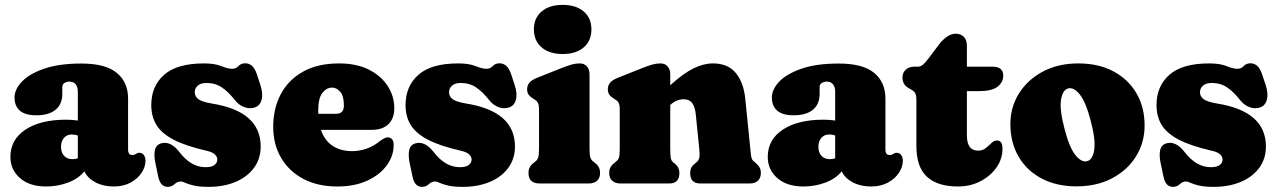

<svg xmlns="http://www.w3.org/2000/svg" viewBox="-20 -732 5100 766"><path d="M21.5 -106Q21.5 -175 81.5 -214.8Q141.5 -254.5 243.5 -254.5Q270 -254.5 290.5 -251V-367Q290.5 -385 281.8 -395.8Q273 -406.5 257 -406.5Q245.5 -406.5 237 -400.8Q228.5 -395 228.5 -385V-357.5Q228.5 -316 201.5 -294Q174.5 -272 125 -272Q80 -272 59 -290.8Q38 -309.5 38 -342.5Q38 -375.5 67.5 -406.5Q97 -437.5 156.2 -458Q215.5 -478.5 305 -478.5Q401 -478.5 446 -441.2Q491 -404 491 -339V-132.5Q491 -125.5 494.8 -119.5Q498.5 -113.5 508 -113.5Q513.5 -113.5 516.8 -115Q520 -116.5 523 -118.5Q525.5 -120 528.5 -121.2Q531.5 -122.5 535.5 -122.5Q547.5 -122.5 554 -113.2Q560.5 -104 560.5 -91Q560.5 -66.5 545 -42.8Q529.5 -19 501 -3.5Q472.5 12 433.5 12Q392 12 360.8 -4.5Q329.5 -21 316.5 -48.5Q293.5 -19.5 252 -3.8Q210.5 12 164 12Q98 12 59.8 -21.5Q21.5 -55 21.5 -106ZM223.5 -146.5Q223.5 -123.5 235.8 -110.2Q248 -97 269.5 -97Q280.5 -97 290.5 -100.5V-191Q280 -195.5 266.5 -195.5Q247 -195.5 235.2 -182Q223.5 -168.5 223.5 -146.5Z M800 -65Q825 -65 836 -74Q847 -83 847 -95.5Q847 -106.5 837.2 -116Q827.5 -125.5 802.5 -131Q719.5 -150 671.8 -175.2Q624 -200.5 603.8 -234Q583.5 -267.5 583.5 -312.5Q583.5 -388.5 635 -433.8Q686.5 -479 793.5 -479Q837 -479 863.2 -468.2Q889.5 -457.5 906 -457.5Q921.5 -457.5 931.5 -468.5Q941.5 -479.5 958.5 -479.5Q973 -479.5 984.8 -469.8Q996.5 -460 1005 -435L1019 -392.5Q1030 -358.5 1024 -335Q1018 -311.5 998.5 -304Q978 -296.5 956 -304Q934 -311.5 917.5 -332Q892 -365 865.5 -383Q839 -401 804.5 -401Q780.5 -401 768.8 -390.2Q757 -379.5 757 -364Q757 -347.5 770.8 -336.8Q784.5 -326 825 -319Q1020 -288 1020 -147.5Q1020 -98.5 993.2 -62.2Q966.5 -26 919.5 -6.2Q872.5 13.5 811.5 13.5Q774.5 13.5 752.8 8.2Q731 3 719.5 -2.5Q708 -8 702 -8Q687.5 -8 676.2 2.8Q665 13.5 649 13.5Q635.5 13.5 625.8 4.2Q616 -5 611 -28.5L599.5 -83.5Q593.5 -113 598.2 -134Q603 -155 624.5 -160.5Q661 -170 696 -125Q742 -65 800 -65Z M1553 -300.5Q1553 -259 1529.5 -236.5Q1506 -214 1464 -214H1260.5Q1275 -171 1307.2 -150Q1339.5 -129 1384.5 -129Q1412.5 -129 1440.5 -138.2Q1468.5 -147.5 1491.5 -166Q1515.5 -185 1528 -184Q1537 -183.5 1543.8 -176.8Q1550.5 -170 1550.5 -153Q1550.5 -110 1523 -72.2Q1495.5 -34.5 1445 -11.2Q1394.5 12 1325.5 12Q1248 12 1190.8 -18Q1133.5 -48 1101.8 -101.8Q1070 -155.5 1070 -226.5Q1070 -299 1100 -356Q1130 -413 1188.8 -446Q1247.5 -479 1333 -479Q1402 -479 1451 -454.5Q1500 -430 1526.5 -389.2Q1553 -348.5 1553 -300.5ZM1249.5 -289Q1249.5 -283.5 1250 -278H1320.5Q1352 -278 1352 -310.5Q1352 -349 1337.5 -365.8Q1323 -382.5 1305 -382.5Q1282.5 -382.5 1266 -361.2Q1249.5 -340 1249.5 -289Z M1814.5 -65Q1839.5 -65 1850.5 -74Q1861.5 -83 1861.5 -95.5Q1861.5 -106.5 1851.8 -116Q1842 -125.5 1817 -131Q1734 -150 1686.2 -175.2Q1638.5 -200.5 1618.2 -234Q1598 -267.5 1598 -312.5Q1598 -388.5 1649.5 -433.8Q1701 -479 1808 -479Q1851.5 -479 1877.8 -468.2Q1904 -457.5 1920.5 -457.5Q1936 -457.5 1946 -468.5Q1956 -479.5 1973 -479.5Q1987.5 -479.5 1999.2 -469.8Q2011 -460 2019.5 -435L2033.5 -392.5Q2044.5 -358.5 2038.5 -335Q2032.5 -311.5 2013 -304Q1992.5 -296.5 1970.5 -304Q1948.5 -311.5 1932 -332Q1906.5 -365 1880 -383Q1853.5 -401 1819 -401Q1795 -401 1783.2 -390.2Q1771.5 -379.5 1771.5 -364Q1771.5 -347.5 1785.2 -336.8Q1799 -326 1839.5 -319Q2034.5 -288 2034.5 -147.5Q2034.5 -98.5 2007.8 -62.2Q1981 -26 1934 -6.2Q1887 13.5 1826 13.5Q1789 13.5 1767.2 8.2Q1745.5 3 1734 -2.5Q1722.5 -8 1716.5 -8Q1702 -8 1690.8 2.8Q1679.5 13.5 1663.5 13.5Q1650 13.5 1640.2 4.2Q1630.5 -5 1625.5 -28.5L1614 -83.5Q1608 -113 1612.8 -134Q1617.5 -155 1639 -160.5Q1675.5 -170 1710.5 -125Q1756.5 -65 1814.5 -65Z M2225 -516.5Q2171.5 -516.5 2140.8 -543Q2110 -569.5 2110 -615Q2110 -660 2140.8 -686.2Q2171.5 -712.5 2225 -712.5Q2278 -712.5 2308.8 -686.2Q2339.5 -660 2339.5 -615Q2339.5 -569.5 2308.8 -543Q2278 -516.5 2225 -516.5ZM2332 -435.5V-138Q2332 -113 2335.2 -103.8Q2338.5 -94.5 2344.5 -89.5L2351 -84.5Q2362 -76.5 2368 -66.5Q2374 -56.5 2374 -42Q2374 -22 2362.2 -11Q2350.5 0 2329.5 0H2133Q2088.5 0 2088.5 -42Q2088.5 -56.5 2094.5 -66.5Q2100.5 -76.5 2112 -84.5L2118 -89.5Q2124 -94.5 2127.2 -103.8Q2130.5 -113 2130.5 -138V-292.5Q2130.5 -313.5 2126 -321.8Q2121.5 -330 2112.5 -335L2106.5 -339Q2095 -346 2089 -354.2Q2083 -362.5 2083 -376Q2083 -391 2092 -402Q2101 -413 2122.5 -421.5L2220.5 -460.5Q2246 -470.5 2261.5 -474.8Q2277 -479 2293 -479Q2311.5 -479 2321.8 -466.8Q2332 -454.5 2332 -435.5Z M2654 -435.5V-392Q2706.5 -439.5 2746.8 -459.2Q2787 -479 2824 -479Q2884.5 -479 2916 -440.2Q2947.5 -401.5 2953.5 -336L2973.5 -138Q2975.5 -113 2977.8 -103.8Q2980 -94.5 2986 -89.5L2992 -84.5Q3003 -75.5 3009.2 -66Q3015.5 -56.5 3015.5 -42Q3015.5 -22 3003.8 -11Q2992 0 2971 0H2773Q2733.5 0 2733.5 -42Q2733.5 -65 2751.5 -78.5L2758.5 -84.5Q2765.5 -89.5 2769 -99.5Q2772.5 -109.5 2770 -135.5L2756 -274.5Q2753 -305 2741.8 -320.5Q2730.5 -336 2707 -336Q2694 -336 2680.8 -330.8Q2667.5 -325.5 2654 -313.5V-138Q2654 -110.5 2656.5 -100Q2659 -89.5 2665.5 -84.5L2673 -78.5Q2690.5 -64.5 2690.5 -42Q2690.5 0 2650.5 0H2455Q2434.5 0 2422.5 -11Q2410.5 -22 2410.5 -42Q2410.5 -56.5 2416.5 -66.2Q2422.5 -76 2434 -84.5L2440 -89.5Q2446.5 -94.5 2449.5 -103.8Q2452.5 -113 2452.5 -138V-292.5Q2452.5 -313.5 2448 -321.8Q2443.5 -330 2434.5 -335L2428.5 -339Q2417 -346 2411 -354.2Q2405 -362.5 2405 -376Q2405 -391 2414 -402Q2423 -413 2444.5 -421.5L2542.5 -460.5Q2568 -470.5 2583.5 -474.8Q2599 -479 2615 -479Q2633.5 -479 2643.8 -466.8Q2654 -454.5 2654 -435.5Z M3043 -106Q3043 -175 3103 -214.8Q3163 -254.5 3265 -254.5Q3291.5 -254.5 3312 -251V-367Q3312 -385 3303.2 -395.8Q3294.5 -406.5 3278.5 -406.5Q3267 -406.5 3258.5 -400.8Q3250 -395 3250 -385V-357.5Q3250 -316 3223 -294Q3196 -272 3146.5 -272Q3101.5 -272 3080.5 -290.8Q3059.5 -309.5 3059.5 -342.5Q3059.5 -375.5 3089 -406.5Q3118.5 -437.5 3177.8 -458Q3237 -478.5 3326.5 -478.5Q3422.5 -478.5 3467.5 -441.2Q3512.5 -404 3512.5 -339V-132.5Q3512.5 -125.5 3516.2 -119.5Q3520 -113.5 3529.5 -113.5Q3535 -113.5 3538.2 -115Q3541.5 -116.5 3544.5 -118.5Q3547 -120 3550 -121.2Q3553 -122.5 3557 -122.5Q3569 -122.5 3575.5 -113.2Q3582 -104 3582 -91Q3582 -66.5 3566.5 -42.8Q3551 -19 3522.5 -3.5Q3494 12 3455 12Q3413.5 12 3382.2 -4.5Q3351 -21 3338 -48.5Q3315 -19.5 3273.5 -3.8Q3232 12 3185.5 12Q3119.5 12 3081.2 -21.5Q3043 -55 3043 -106ZM3245 -146.5Q3245 -123.5 3257.2 -110.2Q3269.5 -97 3291 -97Q3302 -97 3312 -100.5V-191Q3301.5 -195.5 3288 -195.5Q3268.5 -195.5 3256.8 -182Q3245 -168.5 3245 -146.5Z M3613 -376 3605 -380.5Q3580.5 -394 3580.5 -423Q3580.5 -442 3593.5 -454Q3606.5 -466 3627.5 -466H3643Q3652 -466 3661.2 -473.2Q3670.5 -480.5 3684.5 -499L3726 -554Q3740.5 -573.5 3758 -585.5Q3775.5 -597.5 3792.5 -597.5Q3813 -597.5 3825.2 -585.2Q3837.5 -573 3837.5 -549V-466H3940Q3982.5 -466 3982.5 -430Q3982.5 -404 3960 -386.2Q3937.5 -368.5 3885.5 -368.5H3837.5V-192.5Q3837.5 -131 3882 -131Q3900.5 -131 3913.2 -141.5Q3926 -152 3936.5 -162.2Q3947 -172.5 3959 -171.5Q3979.5 -171 3979.5 -138Q3979.5 -98.5 3955.8 -64.2Q3932 -30 3891.8 -9Q3851.5 12 3802 12Q3720 12 3678 -27Q3636 -66 3636 -149.5V-333.5Q3636 -353 3630.8 -361.2Q3625.5 -369.5 3613 -376Z M4282.5 -479Q4362.5 -479 4421.8 -447.5Q4481 -416 4513.8 -360.2Q4546.5 -304.5 4546.5 -231.5Q4546.5 -163.5 4512.5 -108.5Q4478.5 -53.5 4417.2 -21Q4356 11.5 4275 11.5Q4195 11.5 4135.8 -19.8Q4076.5 -51 4043.8 -107Q4011 -163 4011 -237Q4011 -304 4045 -358.8Q4079 -413.5 4140 -446.2Q4201 -479 4282.5 -479ZM4317.5 -89Q4339.5 -95 4345.5 -134.5Q4351.5 -174 4332 -248Q4312.5 -324.5 4288 -355Q4263.5 -385.5 4241 -379Q4220 -373.5 4213.2 -335Q4206.5 -296.5 4226.5 -220Q4246 -143.5 4270.5 -113.2Q4295 -83 4317.5 -89Z M4810.5 -65Q4835.5 -65 4846.5 -74Q4857.5 -83 4857.5 -95.5Q4857.5 -106.5 4847.8 -116Q4838 -125.5 4813 -131Q4730 -150 4682.2 -175.2Q4634.5 -200.5 4614.2 -234Q4594 -267.5 4594 -312.5Q4594 -388.5 4645.5 -433.8Q4697 -479 4804 -479Q4847.5 -479 4873.8 -468.2Q4900 -457.5 4916.5 -457.5Q4932 -457.5 4942 -468.5Q4952 -479.5 4969 -479.5Q4983.5 -479.5 4995.2 -469.8Q5007 -460 5015.5 -435L5029.5 -392.5Q5040.5 -358.5 5034.5 -335Q5028.5 -311.5 5009 -304Q4988.5 -296.5 4966.5 -304Q4944.5 -311.5 4928 -332Q4902.5 -365 4876 -383Q4849.5 -401 4815 -401Q4791 -401 4779.2 -390.2Q4767.5 -379.5 4767.5 -364Q4767.5 -347.5 4781.2 -336.8Q4795 -326 4835.5 -319Q5030.5 -288 5030.5 -147.5Q5030.5 -98.5 5003.8 -62.2Q4977 -26 4930 -6.2Q4883 13.5 4822 13.5Q4785 13.5 4763.2 8.2Q4741.5 3 4730 -2.5Q4718.5 -8 4712.5 -8Q4698 -8 4686.8 2.8Q4675.5 13.5 4659.5 13.5Q4646 13.5 4636.2 4.2Q4626.5 -5 4621.5 -28.5L4610 -83.5Q4604 -113 4608.8 -134Q4613.5 -155 4635 -160.5Q4671.5 -170 4706.5 -125Q4752.5 -65 4810.5 -65Z"/></svg>

Font: Fraunces 72pt SuperSoft Black
Style: Regular
Weight: 900
Version: Version 1.000;[0bf87f6ff]